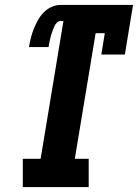

<svg xmlns="http://www.w3.org/2000/svg" viewBox="-20 -755 557 775"><path d="M72 0V-114H144L236 -670H223Q216 -670 210 -664Q204 -658 200.5 -651Q197 -644 194.5 -637Q192 -630 189.5 -623Q187 -616 185 -608.5Q183 -601 181.5 -594Q180 -587 178.5 -579.5Q177 -572 176 -565H97Q100 -583 104.5 -601.5Q109 -620 116 -637.5Q123 -655 132.5 -672.5Q142 -690 155.5 -704Q169 -718 187 -726.5Q205 -735 223 -735H517L484 -535H389L403 -621H366L282 -114H338V0Z"/></svg>

Font: Iosevka Slab Heavy Oblique
Style: Regular
Weight: 900
Italic angle: -9°
Monospace: yes
Designer: Belleve Invis
Foundry: Belleve Invis
Version: Version 11.1.1; ttfautohint (v1.8.3)